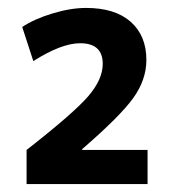

<svg xmlns="http://www.w3.org/2000/svg" viewBox="-20 -756 435 484"><path d="M239 -595Q239 -647 182 -647Q135 -647 64 -602L36 -688Q66 -708 112 -722Q158 -736 197 -736Q270 -736 309.5 -701Q349 -666 349 -605Q349 -555 316 -509Q283 -463 187 -380V-378H352V-292H47V-378Q166 -471 202.5 -513.5Q239 -556 239 -595Z"/></svg>

Font: Mplus 1p ExtraBold
Style: Regular
Weight: 800
Version: Version 1.061